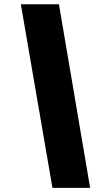

<svg xmlns="http://www.w3.org/2000/svg" viewBox="-20 -802 505 908"><path d="M228 86.4H406.2L258.8 -781.7H78.6Z"/></svg>

Font: Decalotype Black Italic
Style: Regular
Weight: 900
Italic angle: -10°
Designer: Alfredo Marco Pradil
Foundry: Alfredo Marco Pradil
Version: Version 1.0